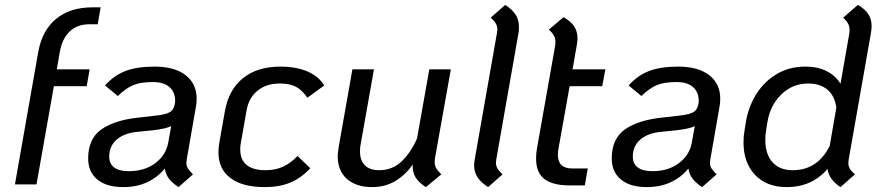

<svg xmlns="http://www.w3.org/2000/svg" viewBox="-20 -753 3590 784"><path d="M391 -723 379 -654H346Q296 -654 265 -625Q234 -596 224 -540L212 -470H346L334 -401H200L129 0H41L136 -540Q152 -629 209 -676Q266 -723 357 -723Z M743 -105Q741 -93 741 -88Q741 -75 747.5 -65Q754 -55 768 -41L709 11Q683 -6 669.5 -24Q656 -42 653 -65Q625 -30 582 -9.5Q539 11 483 11Q415 11 377.5 -20Q340 -51 340 -106Q340 -187 394.5 -225Q449 -263 547 -273L617 -281Q661 -286 676.5 -297Q692 -308 695 -336V-334Q697 -374 673.5 -396Q650 -418 605 -418Q553 -418 523 -405Q493 -392 461 -361L409 -404Q444 -444 491 -462.5Q538 -481 611 -481Q693 -481 738 -446Q783 -411 783 -350Q783 -334 780 -317ZM667 -171 679 -238Q657 -227 604 -221L544 -215Q488 -210 457 -183.5Q426 -157 426 -113Q426 -84 446.5 -69Q467 -54 506 -54Q571 -54 614.5 -87Q658 -120 667 -171Z M872 -131Q872 -149 875 -167L899 -303Q915 -388 973 -434.5Q1031 -481 1125 -481Q1190 -481 1236 -461Q1282 -441 1304 -404L1235 -354Q1213 -386 1188 -399Q1163 -412 1122 -412Q1068 -412 1032 -383Q996 -354 987 -303L963 -167Q961 -158 961 -142Q961 -101 987 -79.5Q1013 -58 1064 -58Q1104 -58 1135 -72Q1166 -86 1195 -116L1247 -66Q1210 -26 1165.5 -7.5Q1121 11 1061 11Q970 11 921 -26Q872 -63 872 -131Z M1755 -92Q1755 -77 1761 -66.5Q1767 -56 1782 -41L1719 11Q1689 -8 1676.5 -29.5Q1664 -51 1665 -81Q1636 -39 1594.5 -14Q1553 11 1499 11Q1435 11 1397 -22Q1359 -55 1359 -116Q1359 -127 1363 -153L1419 -470H1507L1452 -160Q1450 -151 1450 -134Q1450 -98 1470 -78Q1490 -58 1528 -58Q1583 -58 1621 -95Q1659 -132 1683 -188L1733 -470H1821L1756 -106Q1755 -101 1755 -92Z M1916 -78Q1916 -90 1919 -105L2009 -617Q2011 -629 2011 -633Q2011 -646 2004.5 -657Q1998 -668 1984 -681L2043 -733Q2072 -714 2085.5 -693Q2099 -672 2099 -644Q2099 -626 2097 -617L2007 -105Q2005 -93 2005 -89Q2005 -76 2011.5 -65Q2018 -54 2032 -41L1973 11Q1944 -8 1930 -29Q1916 -50 1916 -78Z M2261 -149Q2258 -134 2258 -121Q2258 -65 2317 -65H2380L2368 4H2305Q2237 4 2203 -22Q2169 -48 2169 -105Q2169 -128 2173 -149L2247 -567Q2248 -572 2248 -581Q2248 -595 2242 -607Q2236 -619 2221 -632L2281 -683Q2311 -666 2324.5 -645.5Q2338 -625 2338 -597Q2338 -584 2335 -567L2318 -470H2452L2439 -401H2306Z M2881 -105Q2879 -93 2879 -88Q2879 -75 2885.5 -65Q2892 -55 2906 -41L2847 11Q2821 -6 2807.5 -24Q2794 -42 2791 -65Q2763 -30 2720 -9.5Q2677 11 2621 11Q2553 11 2515.5 -20Q2478 -51 2478 -106Q2478 -187 2532.5 -225Q2587 -263 2685 -273L2755 -281Q2799 -286 2814.5 -297Q2830 -308 2833 -336V-334Q2835 -374 2811.5 -396Q2788 -418 2743 -418Q2691 -418 2661 -405Q2631 -392 2599 -361L2547 -404Q2582 -444 2629 -462.5Q2676 -481 2749 -481Q2831 -481 2876 -446Q2921 -411 2921 -350Q2921 -334 2918 -317ZM2805 -171 2817 -238Q2795 -227 2742 -221L2682 -215Q2626 -210 2595 -183.5Q2564 -157 2564 -113Q2564 -84 2584.5 -69Q2605 -54 2644 -54Q2709 -54 2752.5 -87Q2796 -120 2805 -171Z M3446 -105Q3444 -93 3444 -88Q3444 -75 3450 -64.5Q3456 -54 3471 -41L3412 11Q3365 -20 3359 -63Q3295 11 3193 11Q3110 11 3063 -39Q3016 -89 3016 -171Q3016 -198 3020 -219L3025 -251Q3035 -315 3067.5 -367.5Q3100 -420 3151.5 -450.5Q3203 -481 3268 -481Q3320 -481 3356.5 -462Q3393 -443 3412 -411L3448 -616Q3449 -621 3449 -630Q3449 -645 3443 -656.5Q3437 -668 3423 -681L3483 -733Q3512 -716 3525.5 -695.5Q3539 -675 3539 -647Q3539 -633 3536 -616ZM3395 -314Q3388 -363 3358 -387.5Q3328 -412 3280 -412Q3216 -412 3170 -367Q3124 -322 3113 -251L3108 -219Q3105 -200 3105 -181Q3105 -124 3134 -91Q3163 -58 3217 -58Q3318 -58 3368 -157Z"/></svg>

Font: KoHo Medium
Style: Italic
Weight: 500
Italic angle: -10°
Designer: Cadson Demak & Katatrad Team
Foundry: Cadson Demak Co.,Ltd.
Version: Version 1.000